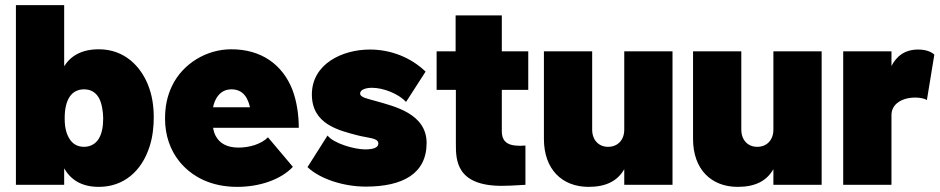

<svg xmlns="http://www.w3.org/2000/svg" viewBox="-20 -720 3662 748"><path d="M556 -391C527 -462 465 -528 365 -528C299 -528 256 -503 230 -462V-700H42V0H230V-64C255 -21 296 8 365 8C461 8 532 -52 563 -150C575 -187 579 -228 579 -262C579 -307 573 -349 556 -391ZM365 -180C355 -163 336 -148 307 -148C280 -148 261 -161 249 -182C238 -201 232 -224 232 -259C232 -295 238 -321 250 -341C262 -360 281 -372 307 -372C334 -372 353 -360 365 -339C377 -319 382 -282 382 -259C382 -226 377 -200 365 -180Z M909 -145C864 -145 835 -162 820 -191C815 -200 812 -211 810 -222H1144C1144 -273 1136 -326 1119 -371C1080 -469 998 -528 881 -528C783 -528 692 -471 651 -387C630 -344 623 -302 623 -257C623 -193 643 -136 678 -92C728 -30 804 8 904 8C993 8 1075 -21 1121 -70L1024 -185C997 -158 951 -145 909 -145ZM882 -372C909 -372 929 -360 942 -336C947 -326 951 -315 954 -302H810C813 -317 818 -329 824 -339C837 -360 856 -372 882 -372Z M1405 7C1547 7 1642 -42 1642 -163C1642 -278 1514 -306 1449 -325C1411 -336 1383 -340 1383 -356C1383 -371 1406 -378 1429 -378C1475 -378 1533 -354 1562 -323L1638 -441C1581 -496 1503 -527 1421 -527C1312 -527 1195 -470 1195 -352C1195 -236 1299 -212 1376 -192C1415 -182 1454 -183 1454 -161C1454 -144 1433 -138 1402 -138C1361 -138 1280 -161 1256 -192L1178 -69C1226 -23 1318 7 1405 7Z M2038 -370V-520H1935V-660H1755V-520H1681V-370H1756V-160C1756 -98 1756 4 1935 4C1953 4 1981 3 2027 0V-153C2020 -153 2013 -152 2006 -152C2000 -152 1994 -153 1988 -153C1935 -158 1935 -194 1935 -213V-370Z M2412 -520V-215C2412 -174 2386 -148 2349 -148C2312 -148 2287 -175 2287 -215V-520H2099V-179C2099 -60 2170 8 2273 8C2341 8 2386 -15 2412 -61V0H2600V-520Z M2993 -520V-215C2993 -174 2967 -148 2930 -148C2893 -148 2868 -175 2868 -215V-520H2680V-179C2680 -60 2751 8 2854 8C2922 8 2967 -15 2993 -61V0H3181V-520Z M3557 -527C3506 -527 3473 -502 3453 -463V-520H3265V0H3453V-271C3453 -312 3487 -331 3516 -337C3526 -339 3536 -340 3545 -340C3567 -340 3585 -335 3591 -330L3620 -507C3611 -516 3591 -527 3557 -527Z"/></svg>

Font: Arthouse Owned Black
Style: Regular
Weight: 900
Designer: Jeremy Tribby
Foundry: Tribby Type
Version: Version 1.000;PS 001.000;hotconv 1.0.88;makeotf.lib2.5.64775